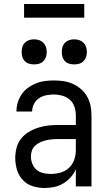

<svg xmlns="http://www.w3.org/2000/svg" viewBox="-20 -929 540 957"><path d="M202 8Q172 8 143 -1Q114 -10 93.5 -32Q73 -54 64.5 -83Q56 -112 56 -141Q56 -167 62.5 -192Q69 -217 84.5 -237Q100 -257 122 -270.5Q144 -284 168.5 -292Q193 -300 218 -303Q243 -306 269 -306H358V-355Q358 -376 351 -397Q344 -418 328 -432Q312 -446 291 -452Q270 -458 249 -458Q229 -458 209.5 -454Q190 -450 174 -439Q158 -428 149 -410Q140 -392 140 -373H62Q62 -396 68.5 -418Q75 -440 88 -459Q101 -478 119.5 -491.5Q138 -505 159 -513.5Q180 -522 203 -525Q226 -528 249 -528Q273 -528 297 -524.5Q321 -521 343 -511Q365 -501 383.5 -485Q402 -469 414 -448Q426 -427 431 -403Q436 -379 436 -355V0H358V-86Q349 -64 332.5 -45.5Q316 -27 295 -14.5Q274 -2 250 3Q226 8 202 8ZM232 -62Q256 -62 280.5 -68.5Q305 -75 323 -91.5Q341 -108 349.5 -131.5Q358 -155 358 -180V-236H269Q254 -236 238.5 -234.5Q223 -233 208.5 -229.5Q194 -226 180 -219.5Q166 -213 155 -203Q144 -193 139 -178.5Q134 -164 134 -149Q134 -131 141 -113Q148 -95 162 -83Q176 -71 194.5 -66.5Q213 -62 232 -62ZM350 -608Q337 -608 325 -611.5Q313 -615 304 -624Q295 -633 291.5 -645Q288 -657 288 -670Q288 -683 291.5 -695Q295 -707 304 -716Q313 -725 325 -729Q337 -733 350 -733Q363 -733 375 -729Q387 -725 396 -716Q405 -707 409 -695Q413 -683 413 -670Q413 -657 409 -645Q405 -633 396 -624Q387 -615 375 -611.5Q363 -608 350 -608ZM150 -608Q137 -608 125 -611.5Q113 -615 104 -624Q95 -633 91.5 -645Q88 -657 88 -670Q88 -683 91.5 -695Q95 -707 104 -716Q113 -725 125 -729Q137 -733 150 -733Q163 -733 175 -729Q187 -725 196 -716Q205 -707 209 -695Q213 -683 213 -670Q213 -657 209 -645Q205 -633 196 -624Q187 -615 175 -611.5Q163 -608 150 -608ZM100 -841V-909H400V-841Z"/></svg>

Font: Iosevka www.saffi
Style: Regular
Weight: 400
Monospace: yes
Designer: Belleve Invis
Foundry: Belleve Invis
Version: Version 22.0.2; ttfautohint (v1.8.3)